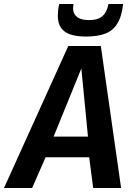

<svg xmlns="http://www.w3.org/2000/svg" viewBox="-55 -936 675 956"><path d="M-35 0 285 -707H447L548 0H409L389 -153H172L105 0ZM212 -256H383L350 -595ZM373 -754Q327 -754 295.5 -764.5Q264 -775 248.5 -798Q233 -821 233 -857Q233 -871 234.5 -886Q236 -901 240 -916H311Q310 -909 309.5 -903Q309 -897 309 -891Q310 -872 320.5 -859.5Q331 -847 348 -841.5Q365 -836 387 -836Q420 -836 439.5 -845.5Q459 -855 469.5 -873Q480 -891 485 -916H558Q551 -853 528.5 -817.5Q506 -782 467.5 -768Q429 -754 373 -754Z"/></svg>

Font: Georama ExtraCondensed Thin SemiBold
Style: Italic
Weight: 600
Italic angle: -9°
Version: Version 1.001